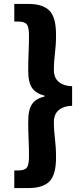

<svg xmlns="http://www.w3.org/2000/svg" viewBox="-20 -794 422 980"><path d="M53 166V76H72Q105 76 116.5 62Q128 48 128 3Q128 -41 126 -82.5Q124 -124 124 -172Q124 -236 144.5 -264Q165 -292 207 -301V-306Q165 -316 144.5 -344Q124 -372 124 -435Q124 -485 126 -526.5Q128 -568 128 -611Q128 -656 116.5 -670Q105 -684 72 -684H53V-774H124Q198 -774 232 -740Q266 -706 266 -617Q266 -588 264.5 -565.5Q263 -543 260.5 -522.5Q258 -502 256.5 -481Q255 -460 255 -434Q255 -420 259.5 -406Q264 -392 275 -380.5Q286 -369 304 -362Q322 -355 348 -354V-254Q322 -253 304 -246Q286 -239 275 -227.5Q264 -216 259.5 -202Q255 -188 255 -174Q255 -148 256.5 -127Q258 -106 260.5 -85.5Q263 -65 264.5 -42Q266 -19 266 10Q266 99 232 132.5Q198 166 124 166Z"/></svg>

Font: Kinto Sans Black
Style: Regular
Weight: 900
Designer: Authors: Ryoko NISHIZUKA  (kana & ideographs); Paul D. Hunt (Latin, Greek & Cyrillic); Wenlong ZHANG  (bopomofo); Sandol
Foundry: Adobe Systems Incorporated, ookami Inc.
Version: Version 0.001